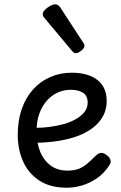

<svg xmlns="http://www.w3.org/2000/svg" viewBox="-20 -859 566 898"><path d="M293 19Q214 19 163 -15Q112 -49 87.5 -105Q63 -161 63 -228Q63 -295 81.5 -348.5Q100 -402 134 -440Q168 -478 214.5 -498.5Q261 -519 316 -519Q365 -519 401.5 -504.5Q438 -490 458.5 -460.5Q479 -431 479 -386Q479 -348 462.5 -317Q446 -286 416 -262.5Q386 -239 345 -223.5Q304 -208 253 -200Q202 -192 145 -191V-261Q178 -261 212.5 -265.5Q247 -270 279 -279Q311 -288 336 -302.5Q361 -317 375.5 -336Q390 -355 390 -379Q390 -411 368.5 -425Q347 -439 311 -439Q278 -439 249.5 -426Q221 -413 198.5 -387.5Q176 -362 163.5 -326Q151 -290 151 -244Q151 -189 168.5 -148Q186 -107 218 -84Q250 -61 295 -61Q325 -61 346 -68.5Q367 -76 385.5 -91.5Q404 -107 426 -129Q441 -144 453.5 -144Q466 -144 480 -133Q494 -122 497 -109.5Q500 -97 490 -84Q465 -46 431 -23.5Q397 -1 361.5 9Q326 19 293 19ZM334 -610Q330 -610 325.5 -613Q321 -616 315 -623L192 -770Q185 -778 182.5 -782.5Q180 -787 180 -794Q180 -803 190.5 -813.5Q201 -824 214.5 -831.5Q228 -839 238 -839Q252 -839 262 -824L369 -660Q374 -653 374.5 -650Q375 -647 375 -644Q375 -634 360 -622Q345 -610 334 -610Z"/></svg>

Font: Playwrite BR
Style: Regular
Weight: 400
Designer: Veronika Burian, José Scaglione
Foundry: TypeTogether
Version: Version 1.002